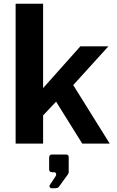

<svg xmlns="http://www.w3.org/2000/svg" viewBox="-20 -763 623 1020"><path d="M563 0 369 -311 556 -517H407L209 -295V-743H63V0H209V-150L278 -223L417 0ZM254 237H270C284 237 290 235 296 225L341 163C342 161 345 156 345 152V71C345 63 340 58 332 58H255C247 58 241 63 241 74V135C241 147 245 152 258 152H267C278 152 282 163 275 174L244 221C240 227 245 237 254 237Z"/></svg>

Font: United Sans
Style: Bold
Weight: 700
Designer: Pablo Impallari, Rodrigo Fuenzalida (Modified by Dan O. Williams)
Version: Version 1.000;PS 001.000;hotconv 1.0.88;makeotf.lib2.5.64775